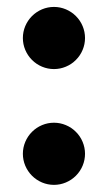

<svg xmlns="http://www.w3.org/2000/svg" viewBox="-20 -512 302 549"><path d="M134.3 -314.5Q116.7 -314.5 100.3 -321.3Q84 -328.1 71.5 -340.6Q59.1 -353 52.2 -369.4Q45.4 -385.7 45.4 -403.3Q45.4 -420.9 52.2 -437.3Q59.1 -453.6 71.5 -466.1Q84 -478.5 100.3 -485.4Q116.7 -492.2 134.3 -492.2Q151.9 -492.2 168.2 -485.4Q184.6 -478.5 197 -466.1Q209.5 -453.6 216.3 -437.3Q223.1 -420.9 223.1 -403.3Q223.1 -385.7 216.3 -369.4Q209.5 -353 197 -340.6Q184.6 -328.1 168.2 -321.3Q151.9 -314.5 134.3 -314.5ZM134.3 16.6Q116.7 16.6 100.3 9.8Q84 2.9 71.5 -9.5Q59.1 -22 52.2 -38.3Q45.4 -54.7 45.4 -72.3Q45.4 -89.8 52.2 -106.2Q59.1 -122.6 71.5 -135Q84 -147.5 100.3 -154.3Q116.7 -161.1 134.3 -161.1Q151.9 -161.1 168.2 -154.3Q184.6 -147.5 197 -135Q209.5 -122.6 216.3 -106.2Q223.1 -89.8 223.1 -72.3Q223.1 -54.7 216.3 -38.3Q209.5 -22 197 -9.5Q184.6 2.9 168.2 9.8Q151.9 16.6 134.3 16.6Z"/></svg>

Font: Cadman
Style: Bold
Weight: 700
Designer: Paul James MIller
Foundry: High-Logic / Made with FontCreator
Version: Version 2.114;March 28, 2021;FontCreator 13.0.0.2683 64-bit